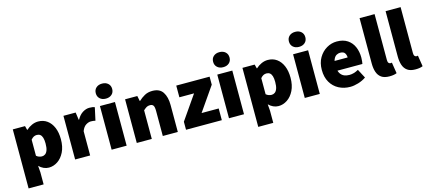

<svg xmlns="http://www.w3.org/2000/svg" viewBox="-64 -1341 4747 2124"><g transform="rotate(-15 2310.0 -279.0)"><path d="M58 176V-500H198L210 -454H214Q242 -480 277.5 -496Q313 -512 350 -512Q409 -512 452.5 -480.5Q496 -449 520 -392Q544 -335 544 -258Q544 -172 514 -111.5Q484 -51 436.5 -19.5Q389 12 336 12Q305 12 276.5 -1Q248 -14 224 -38L230 38V176ZM294 -128Q314 -128 331 -140Q348 -152 358 -180Q368 -208 368 -256Q368 -297 360 -322.5Q352 -348 336.5 -360Q321 -372 298 -372Q279 -372 263 -364Q247 -356 230 -336V-152Q245 -139 261.5 -133.5Q278 -128 294 -128Z M638 0V-500H778L790 -414H794Q822 -465 860.5 -488.5Q899 -512 936 -512Q959 -512 973.5 -509.5Q988 -507 998 -502L966 -356Q953 -359 942 -360.5Q931 -362 914 -362Q887 -362 857.5 -343.5Q828 -325 810 -278V0Z M1056 0V-500H1228V0ZM1142 -562Q1100 -562 1074 -585.5Q1048 -609 1048 -648Q1048 -687 1074 -710.5Q1100 -734 1142 -734Q1184 -734 1210 -710.5Q1236 -687 1236 -648Q1236 -609 1210 -585.5Q1184 -562 1142 -562Z M1344 0V-500H1484L1496 -440H1500Q1530 -469 1568.5 -490.5Q1607 -512 1658 -512Q1741 -512 1777.5 -456.5Q1814 -401 1814 -308V0H1642V-286Q1642 -334 1630 -350Q1618 -366 1592 -366Q1568 -366 1552 -356Q1536 -346 1516 -328V0Z M1908 0V-92L2098 -366H1930V-500H2312V-408L2122 -134H2318V0Z M2400 0V-500H2572V0ZM2486 -562Q2444 -562 2418 -585.5Q2392 -609 2392 -648Q2392 -687 2418 -710.5Q2444 -734 2486 -734Q2528 -734 2554 -710.5Q2580 -687 2580 -648Q2580 -609 2554 -585.5Q2528 -562 2486 -562Z M2688 176V-500H2828L2840 -454H2844Q2872 -480 2907.5 -496Q2943 -512 2980 -512Q3039 -512 3082.5 -480.5Q3126 -449 3150 -392Q3174 -335 3174 -258Q3174 -172 3144 -111.5Q3114 -51 3066.5 -19.5Q3019 12 2966 12Q2935 12 2906.5 -1Q2878 -14 2854 -38L2860 38V176ZM2924 -128Q2944 -128 2961 -140Q2978 -152 2988 -180Q2998 -208 2998 -256Q2998 -297 2990 -322.5Q2982 -348 2966.5 -360Q2951 -372 2928 -372Q2909 -372 2893 -364Q2877 -356 2860 -336V-152Q2875 -139 2891.5 -133.5Q2908 -128 2924 -128Z M3268 0V-500H3440V0ZM3354 -562Q3312 -562 3286 -585.5Q3260 -609 3260 -648Q3260 -687 3286 -710.5Q3312 -734 3354 -734Q3396 -734 3422 -710.5Q3448 -687 3448 -648Q3448 -609 3422 -585.5Q3396 -562 3354 -562Z M3788 12Q3715 12 3656.5 -19Q3598 -50 3564 -108.5Q3530 -167 3530 -250Q3530 -331 3564.5 -389.5Q3599 -448 3654 -480Q3709 -512 3770 -512Q3844 -512 3892.5 -479.5Q3941 -447 3964.5 -392Q3988 -337 3988 -270Q3988 -248 3985.5 -227.5Q3983 -207 3981 -198H3666L3664 -310H3842Q3842 -339 3827.5 -360.5Q3813 -382 3774 -382Q3753 -382 3732.5 -370.5Q3712 -359 3699 -330Q3686 -301 3688 -250Q3690 -195 3709 -166.5Q3728 -138 3755.5 -128Q3783 -118 3812 -118Q3838 -118 3863.5 -125.5Q3889 -133 3916 -148L3970 -46Q3930 -18 3880 -3Q3830 12 3788 12Z M4236 12Q4178 12 4144.5 -11.5Q4111 -35 4096.5 -77.5Q4082 -120 4082 -176V-696H4254V-170Q4254 -145 4263.5 -135.5Q4273 -126 4282 -126Q4287 -126 4290.5 -126.5Q4294 -127 4300 -128L4320 -2Q4307 4 4286 8Q4265 12 4236 12Z M4534 12Q4476 12 4442.5 -11.5Q4409 -35 4394.5 -77.5Q4380 -120 4380 -176V-696H4552V-170Q4552 -145 4561.5 -135.5Q4571 -126 4580 -126Q4585 -126 4588.5 -126.5Q4592 -127 4598 -128L4618 -2Q4605 4 4584 8Q4563 12 4534 12Z"/></g></svg>

Font: Source Sans 3 Black
Style: Regular
Weight: 900
Designer: Paul D. Hunt
Foundry: Adobe
Version: Version 3.046;hotconv 1.0.118;makeotfexe 2.5.65603